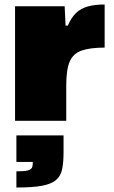

<svg xmlns="http://www.w3.org/2000/svg" viewBox="-20 -538 509 855"><path d="M47 0V-510H268L272 -424H282Q298 -461 319.5 -481Q341 -501 372 -509.5Q403 -518 446 -518V-326Q382 -326 344 -313Q306 -300 290.5 -264Q275 -228 275 -157V0ZM53 297V225Q86 225 101.5 221.5Q117 218 121.5 210Q126 202 126 189V183H53V65H263V140Q263 186 256.5 216.5Q250 247 228.5 264.5Q207 282 165.5 289.5Q124 297 53 297Z"/></svg>

Font: Saira SemiExpanded Black
Style: Regular
Weight: 900
Width: 6
Designer: Hector Gatti with collaboration of the Omnibus-Type team
Foundry: Omnibus-Type
Version: Version 1.101